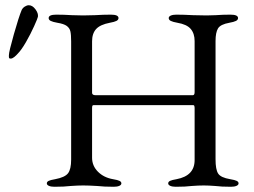

<svg xmlns="http://www.w3.org/2000/svg" viewBox="-20 -709 972 734"><path d="M14 0ZM159 -8Q159 -14 166 -17.5Q173 -21 191 -24Q228 -31 240 -46.5Q252 -62 252 -99V-551Q252 -577 249 -589.5Q246 -602 235 -610Q224 -618 199 -622Q182 -625 174 -629Q166 -633 166 -640Q166 -653 195 -653Q225 -653 255 -651L298 -650L343 -651Q375 -653 404 -653Q433 -653 433 -640Q433 -633 425 -629Q417 -625 400 -622Q363 -615 347.5 -598Q332 -581 332 -551V-354Q332 -345 346 -345H717Q724 -345 724 -357V-552Q724 -581 709 -598.5Q694 -616 658 -622Q641 -625 633 -629Q625 -633 625 -640Q625 -646 633 -649.5Q641 -653 654 -653Q682 -653 718 -651L770 -650L805 -651Q831 -653 861 -653Q890 -653 890 -640Q890 -633 882 -629Q874 -625 857 -622Q823 -616 813.5 -600.5Q804 -585 804 -552V-100Q804 -61 814 -45.5Q824 -30 860 -24Q878 -21 885 -17.5Q892 -14 892 -8Q892 -2 884 1.5Q876 5 863 5Q826 5 803 2Q777 0 759 0Q739 0 713 2Q689 5 652 5Q639 5 631 1.5Q623 -2 623 -8Q623 -14 630 -17.5Q637 -21 655 -24Q724 -37 724 -97V-292V-297Q724 -301 723 -304Q722 -307 719 -307H337Q334 -307 333 -304Q332 -301 332 -296V-106Q332 -75 354.5 -52.5Q377 -30 412 -24Q430 -21 437 -17.5Q444 -14 444 -8Q444 -2 436 1.5Q428 5 415 5Q378 5 351 2Q319 0 298 0Q278 0 250 2Q226 5 188 5Q175 5 167 1.5Q159 -2 159 -8ZM14 -498Q14 -511 33 -578Q52 -645 63 -671Q67 -679 75 -684Q83 -689 90 -689Q104 -689 115.5 -673.5Q127 -658 125 -645Q124 -639 110.5 -609Q97 -579 79.5 -548.5Q62 -518 48 -504Q42 -497 34.5 -491Q27 -485 21 -485Q16 -485 15 -487Q14 -489 14 -492.5Q14 -496 14 -498Z"/></svg>

Font: EB Garamond
Style: Regular
Weight: 400
Designer: Georg Duffner and Octavio Pardo
Foundry: Georg Duffner
Version: Version 1.000; ttfautohint (v1.6)